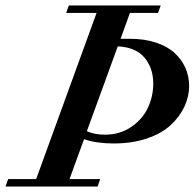

<svg xmlns="http://www.w3.org/2000/svg" viewBox="-66 -683 712 703"><path d="M-45.9 0 -36.1 -27.3H66.4L287.6 -635.7H176.3L186 -663.1H522.5L512.7 -635.7H409.7L375.5 -541H409.7Q462.9 -541 504.9 -527.1Q546.9 -513.2 573 -489.3Q599.1 -465.3 612.8 -434.6Q626.5 -403.8 626.5 -368.7Q626.5 -329.1 609.1 -292.2Q591.8 -255.4 558.8 -224.9Q525.9 -194.3 471.9 -176Q418 -157.7 350.6 -157.7Q287.6 -157.7 241.7 -173.3L188.5 -27.3H300.8L291.5 0ZM495.1 -377Q495.1 -434.1 462.9 -472.2Q430.7 -510.3 365.2 -513.2L252 -202.6Q279.8 -189.9 318.4 -189.9Q372.6 -189.9 413.8 -217.8Q455.1 -245.6 475.1 -287.6Q495.1 -329.6 495.1 -377Z"/></svg>

Font: Elstob SemiBold
Style: Italic
Weight: 600
Italic angle: -20°
Designer: Peter S. Baker
Version: Version 1.015